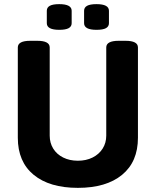

<svg xmlns="http://www.w3.org/2000/svg" viewBox="-20 -899 752 927"><path d="M586 -702Q646 -702 646 -670V-234Q646 -118 569.5 -55Q493 8 356 8Q219 8 142.5 -55Q66 -118 66 -234V-670Q66 -702 126 -702H160Q220 -702 220 -670V-244Q220 -209 237 -181.5Q254 -154 285 -138.5Q316 -123 356 -123Q396 -123 427 -138.5Q458 -154 475.5 -181.5Q493 -209 493 -244V-670Q493 -702 553 -702ZM446 -879Q506 -879 506 -847V-787Q506 -771 491.5 -763Q477 -755 446 -755Q386 -755 386 -787V-847Q386 -863 400.5 -871Q415 -879 446 -879ZM266 -879Q326 -879 326 -847V-787Q326 -771 311.5 -763Q297 -755 266 -755Q206 -755 206 -787V-847Q206 -863 220.5 -871Q235 -879 266 -879Z"/></svg>

Font: Asap VF Beta
Style: Regular
Weight: 400
Designer: Pablo Cosgaya
Foundry: Pablo Cosgaya
Version: Version 1.007